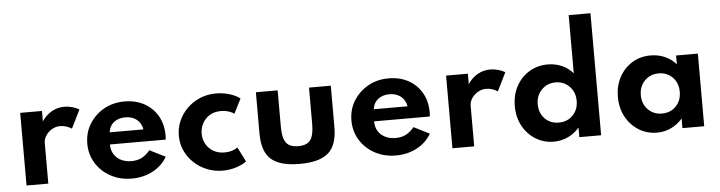

<svg xmlns="http://www.w3.org/2000/svg" viewBox="-50 -1096 5057 1348"><g transform="rotate(-5 2478.0 -422.0)"><path d="M90.5 0H244V-286Q244 -314.5 260.8 -339.2Q277.5 -364 304.2 -379.5Q331 -395 361 -395Q404.5 -395 443 -370L507 -499.5Q487 -512 458.2 -520Q429.5 -528 402.5 -528Q355 -528 313.8 -504.8Q272.5 -481.5 244 -438.5V-512H90.5Z M832.5 16Q913.5 16 979.5 -19Q1045.5 -54 1081.5 -116L971 -171.5Q942.5 -137.5 911.8 -122Q881 -106.5 841 -106.5Q777 -106.5 738 -142Q699 -177.5 699 -236H1091.5Q1093 -249 1093.2 -253.8Q1093.5 -258.5 1093.5 -265Q1093.5 -343.5 1059.8 -402.5Q1026 -461.5 965.8 -494.8Q905.5 -528 825.5 -528Q745.5 -528 681.2 -491.8Q617 -455.5 579 -394Q541 -332.5 541 -256Q541 -178.5 579.2 -117Q617.5 -55.5 683.5 -19.8Q749.5 16 832.5 16ZM704.5 -321Q709.5 -365.5 741.5 -391Q773.5 -416.5 823.5 -416.5Q871 -416.5 902.8 -391Q934.5 -365.5 942.5 -321Z M1472 16Q1522.5 16 1567 1.8Q1611.5 -12.5 1640.5 -34L1588 -137.5Q1552.5 -110 1496 -110Q1451.5 -110 1417.8 -129.5Q1384 -149 1365.5 -182.2Q1347 -215.5 1347 -256Q1347 -293 1364.2 -326.5Q1381.5 -360 1414.5 -381Q1447.5 -402 1495 -402Q1551.5 -402 1588 -374.5L1640.5 -478Q1612.5 -500 1566.8 -514Q1521 -528 1471.5 -528Q1410 -528 1358 -506Q1306 -484 1267.5 -446Q1229 -408 1207.5 -359Q1186 -310 1186 -255.5Q1186 -198.5 1208.5 -149.2Q1231 -100 1270.5 -63Q1310 -26 1361.8 -5Q1413.5 16 1472 16Z M2015.5 16Q2156 16 2217.8 -39.2Q2279.5 -94.5 2279.5 -221V-512H2126V-257Q2126 -176 2101.2 -142.5Q2076.5 -109 2015.5 -109Q1955 -109 1930 -142.5Q1905 -176 1905 -257V-512H1751.5V-221Q1751.5 -94.5 1813.5 -39.2Q1875.5 16 2015.5 16Z M2694 16Q2775 16 2841 -19Q2907 -54 2943 -116L2832.5 -171.5Q2804 -137.5 2773.2 -122Q2742.5 -106.5 2702.5 -106.5Q2638.5 -106.5 2599.5 -142Q2560.5 -177.5 2560.5 -236H2953Q2954.5 -249 2954.8 -253.8Q2955 -258.5 2955 -265Q2955 -343.5 2921.2 -402.5Q2887.5 -461.5 2827.2 -494.8Q2767 -528 2687 -528Q2607 -528 2542.8 -491.8Q2478.5 -455.5 2440.5 -394Q2402.5 -332.5 2402.5 -256Q2402.5 -178.5 2440.8 -117Q2479 -55.5 2545 -19.8Q2611 16 2694 16ZM2566 -321Q2571 -365.5 2603 -391Q2635 -416.5 2685 -416.5Q2732.5 -416.5 2764.2 -391Q2796 -365.5 2804 -321Z M3092 0H3245.5V-286Q3245.5 -314.5 3262.2 -339.2Q3279 -364 3305.8 -379.5Q3332.5 -395 3362.5 -395Q3406 -395 3444.5 -370L3508.5 -499.5Q3488.5 -512 3459.8 -520Q3431 -528 3404 -528Q3356.5 -528 3315.2 -504.8Q3274 -481.5 3245.5 -438.5V-512H3092Z M3806 16Q3859.5 16 3906 -6Q3952.5 -28 3986.5 -67.5V0H4140V-860H3986.5V-449.5Q3956 -486.5 3909.8 -507.2Q3863.5 -528 3810 -528Q3736 -528 3678 -492.5Q3620 -457 3587 -395.5Q3554 -334 3554 -256Q3554 -176.5 3588 -115Q3622 -53.5 3679.2 -18.8Q3736.5 16 3806 16ZM3852 -114.5Q3792 -114.5 3753.8 -154.2Q3715.5 -194 3715.5 -255Q3715.5 -317 3754.8 -357.2Q3794 -397.5 3853 -397.5Q3912 -397.5 3951 -357.2Q3990 -317 3990 -255Q3990 -194 3951.2 -154.2Q3912.5 -114.5 3852 -114.5Z M4534 16Q4586.5 16 4632.2 -5.8Q4678 -27.5 4713 -67.5V0H4866.5V-512H4713V-449.5Q4682.5 -486.5 4635.5 -507.2Q4588.5 -528 4534 -528Q4460 -528 4402.8 -492.2Q4345.5 -456.5 4313 -395.2Q4280.5 -334 4280.5 -257Q4280.5 -178 4314.5 -116.2Q4348.5 -54.5 4405.8 -19.2Q4463 16 4534 16ZM4579.5 -114.5Q4520 -114.5 4481 -154.5Q4442 -194.5 4442 -256Q4442 -317.5 4481.2 -357.5Q4520.5 -397.5 4579.5 -397.5Q4639 -397.5 4677.8 -357.8Q4716.5 -318 4716.5 -256Q4716.5 -194 4678 -154.2Q4639.5 -114.5 4579.5 -114.5Z"/></g></svg>

Font: Spartan
Style: Bold
Weight: 700
Designer: Matt Bailey, Mirko Velimirovic
Foundry: Matt Bailey
Version: Version 1.003; ttfautohint (v1.8.3)